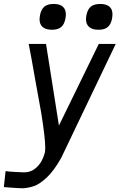

<svg xmlns="http://www.w3.org/2000/svg" viewBox="-25 -778 645 997"><path d="M100 117Q132 117 155.5 99Q179 81 192 55.8Q205 30.5 209 8Q210 3.5 210 -11Q210 -60 189.5 -189.5Q183 -223.5 162.5 -338.5Q135 -496.5 124 -550H214L281 -126L488 -550H576L292.5 42.5Q254 110.5 217 144.5Q180 178.5 153 187.8Q126 197 97.5 199.5Q86.5 200 48.5 197.5Q10.5 195 -5 193.5L4 110.5Q17.5 113 51.5 114.8Q85.5 116.5 100 117ZM180.5 -678Q180.5 -687 183 -700.5Q189.5 -731 206.2 -744.2Q223 -757.5 254 -757.5Q285.5 -757.5 301.2 -743.5Q317 -729.5 317 -703Q317 -694 314.5 -680Q308.5 -650.5 292 -637Q275.5 -623.5 245 -623.5Q213.5 -623.5 197 -637.2Q180.5 -651 180.5 -678ZM421.5 -678.5Q421.5 -687 424 -700.5Q430.5 -731 447.5 -744.2Q464.5 -757.5 496 -757.5Q526 -757.5 542.5 -744.2Q559 -731 559 -703.5Q559 -694 556.5 -680Q550.5 -650.5 533.8 -637Q517 -623.5 486.5 -623.5Q454.5 -623.5 438 -637.8Q421.5 -652 421.5 -678.5Z"/></svg>

Font: JuliaMono Italic
Style: Regular
Weight: 400
Italic angle: -9°
Monospace: yes
Designer: cormullion
Foundry: corm
Version: Version 0.049; ttfautohint (v1.8.4)